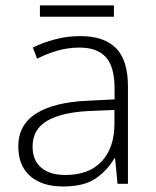

<svg xmlns="http://www.w3.org/2000/svg" viewBox="-20 -672 570 702"><path d="M273.4 -540Q360.8 -540 404.3 -495.8Q447.8 -451.7 447.8 -356V0H409.7L400.9 -92.8H397.9Q371.6 -47.9 329.1 -19Q286.6 9.8 210.4 9.8Q133.8 9.8 90.3 -28.3Q46.9 -66.4 46.9 -136.7Q46.9 -215.8 112.3 -257.1Q177.7 -298.3 300.3 -303.7L398.9 -308.6V-347.2Q398.9 -428.7 366.7 -463.4Q334.5 -498 271.5 -498Q230.5 -498 192.6 -487.5Q154.8 -477.1 115.7 -457.5L100.1 -498.5Q138.2 -516.6 181.9 -528.3Q225.6 -540 273.4 -540ZM398.4 -270 305.7 -266.1Q204.6 -261.2 151.9 -230Q99.1 -198.7 99.1 -136.2Q99.1 -85.9 130.6 -59.1Q162.1 -32.2 218.3 -32.2Q305.7 -32.2 351.8 -82Q397.9 -131.8 398.4 -217.8ZM396.5 -652.3V-610.8H126V-652.3Z"/></svg>

Font: Open Sans Light
Style: Regular
Weight: 300
Designer: Monotype Design Team
Foundry: Monotype Imaging Inc.
Version: Version 3.000; ttfautohint (v1.8.4)